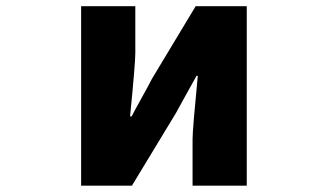

<svg xmlns="http://www.w3.org/2000/svg" viewBox="-20 -589 1040 609"><path d="M237.3 0V-569.3H409.2V-420.9Q409.2 -387.7 392.6 -219.7H397.5Q405.3 -235.4 429.2 -278.3Q453.1 -321.3 461.9 -338.9L600.6 -569.3H762.7V0H590.8V-148.4Q590.8 -177.7 607.4 -348.6H603.5Q593.8 -331.1 569.8 -288.1Q545.9 -245.1 538.1 -230.5L398.4 0Z"/></svg>

Font: Gen Shin Gothic Monospace Heavy
Style: Bold
Weight: 800
Designer: [Source Han Sans]
Ryoko NISHIZUKA  (kana & ideographs); Paul D. Hunt (Latin, Greek & Cyrillic); Wenlong ZHANG  (bopomofo
Version: Version 1.002.20150607